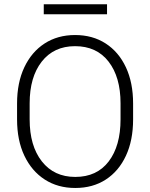

<svg xmlns="http://www.w3.org/2000/svg" viewBox="-20 -888 717 917"><path d="M615.7 -393.6V-317.9Q615.7 -217.8 581.5 -144.3Q547.4 -70.8 485.4 -30.5Q423.3 9.8 339.4 9.8Q256.3 9.8 193.8 -30.5Q131.3 -70.8 96.4 -144.3Q61.5 -217.8 61.5 -317.9V-393.6Q61.5 -493.2 96.2 -566.7Q130.9 -640.1 193.1 -680.4Q255.4 -720.7 338.4 -720.7Q422.4 -720.7 484.6 -680.4Q546.9 -640.1 581.3 -566.7Q615.7 -493.2 615.7 -393.6ZM555.7 -317.9V-394.5Q555.7 -520 498.5 -593.8Q441.4 -667.5 338.4 -667.5Q237.3 -667.5 179.4 -593.8Q121.6 -520 121.6 -394.5V-317.9Q121.6 -191.4 179.9 -117.2Q238.3 -43 339.4 -43Q442.9 -43 499.3 -117.2Q555.7 -191.4 555.7 -317.9ZM491.2 -867.7V-819.8H189V-867.7Z"/></svg>

Font: Vazirmatn RD ExtraLight
Style: Regular
Weight: 200
Designer: Saber Rastikerdar
Foundry: Saber Rastikerdar
Version: Version 32.102